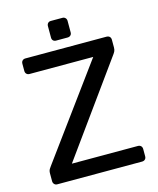

<svg xmlns="http://www.w3.org/2000/svg" viewBox="-126 -947 851 1035"><g transform="rotate(-15 300.0 -430.0)"><path d="M63.6 0Q53.4 0 47.1 -6.8Q40.7 -13.6 40.7 -23.7V-67Q40.7 -81.8 46.6 -91.1Q52.5 -100.4 55.7 -104.4L428.3 -613.2H72.8Q62.6 -613.2 56.3 -619.6Q49.9 -625.9 49.9 -636.1V-676.3Q49.9 -687.3 56.3 -693.6Q62.6 -700 72.8 -700H525.7Q536.7 -700 543.1 -693.6Q549.5 -687.3 549.5 -676.3V-633.4Q549.5 -620.9 545.6 -612.8Q541.7 -604.8 536.5 -597.9L168.3 -87.2H536.3Q547.3 -87.2 553.7 -80.8Q560.1 -74.4 560.1 -63.4V-22.9Q560.1 -12.7 553.7 -6.4Q547.3 0 536.3 0ZM257.6 -750Q247.5 -750 241.5 -756.1Q235.4 -762.1 235.4 -772.2V-836.7Q235.4 -846.7 241.5 -853.2Q247.5 -859.7 257.6 -859.7H322.1Q332.1 -859.7 338.6 -853.2Q345.1 -846.7 345.1 -836.7V-772.2Q345.1 -762.1 338.6 -756.1Q332.1 -750 322.1 -750Z"/></g></svg>

Font: Rubik Light
Style: Regular
Weight: 300
Designer: Hubert and Fischer
Foundry: Hubert and Fischer
Version: Version 2.300;gftools[0.9.30]